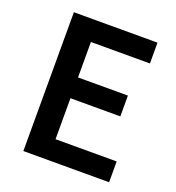

<svg xmlns="http://www.w3.org/2000/svg" viewBox="-121 -752 781 850"><g transform="rotate(20 269.0 -327.0)"><path d="M83 0V-654H477V-556H199V-389H434V-291H199V-98H487V0Z"/></g></svg>

Font: TT Toshiba Sans Medium
Style: Regular
Weight: 500
Designer: Paul D. Hunt
Foundry: Toshiba Corporation
Version: Version 2.020;PS 2.000;hotconv 1.0.86;makeotf.lib2.5.63406